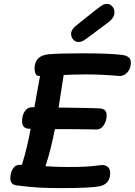

<svg xmlns="http://www.w3.org/2000/svg" viewBox="-20 -973 690 983"><path d="M650 -652Q650 -623 632.5 -603Q615 -583 591 -584Q499 -592 423 -592Q354 -592 306 -589L292 -500L280 -422H310Q459 -420 494 -418Q508 -416 517 -408.5Q526 -401 526 -382Q526 -355 511.5 -332.5Q497 -310 475 -310Q437 -310 421 -311Q407 -311 380 -311.5Q353 -312 297 -312H261Q250 -256 239.5 -214.5Q229 -173 213 -122Q272 -118 328 -118Q386 -118 420 -120Q454 -122 492 -127L503 -128Q522 -128 533 -117.5Q544 -107 544 -86Q544 -58 529.5 -41Q515 -24 488 -19Q440 -10 292 -10Q234 -10 183.5 -12.5Q133 -15 64 -24Q33 -28 33 -60Q33 -88 45.5 -108.5Q58 -129 79 -129H92Q118 -210 137 -314H128Q112 -314 102.5 -323.5Q93 -333 93 -352Q93 -383 107 -403.5Q121 -424 144 -424H156L185 -584H181Q168 -584 162.5 -595Q157 -606 157 -621Q157 -688 228 -695Q280 -700 403 -700Q539 -700 605 -692Q626 -689 638 -680Q650 -671 650 -652ZM344 -799Q344 -822 371 -843L470 -922Q492 -939 503.5 -946Q515 -953 527 -953Q544 -953 555 -940Q566 -927 566 -910Q566 -882 535 -859L428 -779Q412 -767 402.5 -762.5Q393 -758 382 -758Q366 -758 355 -770.5Q344 -783 344 -799Z"/></svg>

Font: Mali SemiBold
Style: Italic
Weight: 600
Italic angle: -10°
Version: Version 1.000; ttfautohint (v1.6)